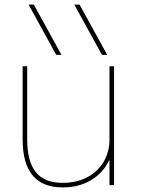

<svg xmlns="http://www.w3.org/2000/svg" viewBox="-20 -810 618 840"><path d="M79 -200V-520H99V-200Q99 -103 137 -56.5Q175 -10 254 -10Q314 -10 360.5 -34Q407 -58 433 -101.5Q459 -145 459 -200V-520H479V0H459V-108H457Q430 -52 377 -21Q324 10 254 10Q79 10 79 -200ZM105 -790H128L249 -570H226ZM328 -790 449 -570H426L305 -790Z"/></svg>

Font: Enso Thin
Style: Regular
Weight: 100
Designer: Coji Morishita
Foundry: UNDERFOREST DESIGN
Version: Version 1.000